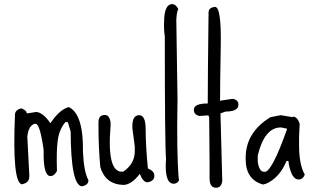

<svg xmlns="http://www.w3.org/2000/svg" viewBox="-20 -885 1508 930"><path d="M313.5 -366.2Q384.8 -332 381.8 -148.4Q386.7 -50.8 408.2 -12.7V-8.8Q406.2 11.7 377 17.6Q323.2 12.7 322.3 -248L308.6 -293L296.9 -293.9Q263.7 -253.9 258.8 -196.3Q252.9 -153.3 255.9 -56.6Q241.2 -30.3 221.7 -32.2Q188.5 -37.1 191.4 -159.2Q173.8 -283.2 153.3 -285.2H147.5Q118.2 -276.4 112.3 -223.6L122.1 -34.2L121.1 -21.5Q118.2 0 86.9 7.8Q38.1 2.9 52.7 -333Q55.7 -353.5 83 -360.4Q110.4 -349.6 109.4 -335.9H112.3L156.2 -342.8Q189.5 -338.9 222.7 -290L224.6 -289.1Q270.5 -356.4 313.5 -366.2Z M654.3 -327.1Q685.5 -327.1 685.5 -258.8Q685.5 -180.7 696.3 -69.3Q727.5 -55.7 727.5 -36.1V-32.2Q727.5 -7.8 694.3 -2Q672.9 -2 657.2 -43Q616.2 10.7 577.1 10.7Q490.2 7.8 465.8 -76.2Q457 -169.9 457 -275.4V-293.9Q457 -328.1 488.3 -328.1Q510.7 -328.1 515.6 -291V-275.4Q496.1 -43 577.1 -53.7Q630.9 -89.8 632.8 -148.4V-175.8L621.1 -264.6V-274.4Q621.1 -327.1 654.3 -327.1Z M816.4 -865.2Q831.1 -864.3 843.8 -840.8Q836.9 -830.1 835 -801.8L834 -789.1L839.8 -404.3Q835 -142.6 845.7 -20.5L847.7 -12.7Q838.9 5.9 819.3 4.9Q775.4 2 784.2 -116.2Q778.3 -180.7 778.3 -709Q772.5 -741.2 775.4 -793.9V-797.9Q780.3 -867.2 816.4 -865.2Z M1021.5 -851.6Q1052.7 -851.6 1049.3 -663.6Q1045.9 -475.6 1045.9 -397.5H1047.9L1106.4 -406.2Q1134.8 -402.3 1134.8 -377.9Q1134.8 -344.7 1073.2 -344.7L1047.9 -335.9L1056.6 -8.8Q1052.7 24.4 1026.4 24.4Q995.1 24.4 995.1 -21.5V-98.6L993.2 -316.4L989.3 -326.2L946.3 -323.2Q918.9 -329.1 918.9 -353.5Q918.9 -383.8 986.3 -383.8V-387.7Q986.3 -512.7 990.2 -824.2Q990.2 -848.6 1021.5 -851.6Z M1339.8 -327.1 1398.4 -317.4V-320.3Q1419.9 -320.3 1431.6 -286.1L1428.7 -224.6V-181.6Q1428.7 -86.9 1456.1 -40Q1448.2 -15.6 1425.8 -15.6Q1393.6 -15.6 1378.9 -89.8L1377 -105.5H1368.2Q1333 -22.5 1268.6 4.9L1253.9 8.8Q1169.9 -14.6 1169.9 -114.3V-120.1Q1169.9 -244.1 1290 -317.4ZM1228.5 -101.6Q1235.4 -52.7 1259.8 -52.7H1262.7Q1296.9 -52.7 1370.1 -258.8V-261.7L1341.8 -267.6H1339.8Q1261.7 -267.6 1228.5 -132.8Z"/></svg>

Font: Sue Ellen Francisco 
Style: Regular
Weight: 400
Designer: Kimberly Geswein
Foundry: Kimberly Geswein
Version: Version 1.002 2007